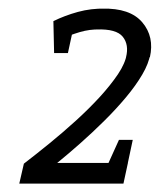

<svg xmlns="http://www.w3.org/2000/svg" viewBox="-20 -686 379 456"><path d="M25.8 -250 36.7 -297.3Q65 -319 97.2 -345.2Q129.3 -371.3 160.3 -399.5Q191.3 -427.7 217.1 -455.8Q242.8 -484 260.2 -509.8Q277.5 -535.7 281 -557.5H336.8Q333.2 -535 317.9 -509Q302.7 -483 279.2 -454.9Q255.7 -426.8 227.9 -399.3Q200.2 -371.8 171.3 -346.2Q142.5 -320.7 115.8 -299H283.8L273.2 -250ZM119 -591.2 106.8 -635.8Q133.5 -649 165 -657.7Q196.5 -666.3 230 -665.5L217 -616Q193.3 -616.8 169.2 -609.7Q145.2 -602.5 119 -591.2ZM279.3 -550Q286.8 -579.7 271.6 -598.7Q256.3 -617.7 209.5 -616L222.5 -665.5Q288.8 -667.2 317.9 -633Q347 -598.8 336 -550ZM295.3 -353.8 273.2 -250H215.5L262.5 -353.8ZM141.3 -560H108.5L106.8 -635.8H157.7Z"/></svg>

Font: Epunda Slab Light
Style: Italic
Weight: 300
Italic angle: -12°
Designer: Simon Atzbach
Foundry: typofactur
Version: Version 1.102